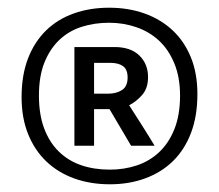

<svg xmlns="http://www.w3.org/2000/svg" viewBox="-20 -708 568 498"><path d="M173 -586H277Q319 -586 341.5 -564Q364 -542 364 -508Q364 -479 348.5 -461.5Q333 -444 315 -435Q331 -410 348.5 -382.5Q366 -355 381 -330H320L264 -425H224V-330H173ZM224 -465H260Q282 -465 296.5 -474.5Q311 -484 311 -507Q311 -528 299 -536.5Q287 -545 266 -545H224ZM492 -464Q492 -407 475.5 -363.5Q459 -320 429 -290.5Q399 -261 357 -245.5Q315 -230 265 -230Q215 -230 173 -245Q131 -260 100.5 -289Q70 -318 53 -360Q36 -402 36 -456Q36 -513 52.5 -556Q69 -599 99 -628.5Q129 -658 171 -673Q213 -688 263 -688Q313 -688 355 -673Q397 -658 427.5 -629.5Q458 -601 475 -559.5Q492 -518 492 -464ZM447 -460Q447 -508 432 -544Q417 -580 392 -603Q367 -626 333.5 -637.5Q300 -649 263 -649Q225 -649 192 -638.5Q159 -628 134.5 -605Q110 -582 95.5 -546.5Q81 -511 81 -460Q81 -411 94.5 -375Q108 -339 132.5 -315Q157 -291 190.5 -279.5Q224 -268 265 -268Q302 -268 335 -279Q368 -290 393 -313.5Q418 -337 432.5 -373.5Q447 -410 447 -460Z"/></svg>

Font: Mukta Malar ExtraBold
Style: Regular
Weight: 800
Designer: Aadarsh Rajan, Girish Dalvi, Yashodeep Gholap
Foundry: Ek Type
Version: Version 2.538;PS 1.000;hotconv 16.6.51;makeotf.lib2.5.65220;